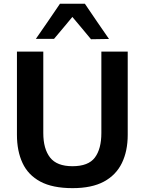

<svg xmlns="http://www.w3.org/2000/svg" viewBox="-20 -987 769 1020"><path d="M365.5 12.5Q259.5 12.5 194.5 -22.2Q129.5 -57 99.8 -120.8Q70 -184.5 70 -271V-713H210V-280Q210 -196.5 246 -150.2Q282 -104 365 -104Q449.5 -104 484 -150Q518.5 -196 518.5 -280.5V-713H658.5V-270.5Q658.5 -184.5 627.5 -120.8Q596.5 -57 532 -22.2Q467.5 12.5 365.5 12.5ZM463.5 -778.5Q439 -808 414.5 -837.5Q389.5 -867 364.5 -897Q340 -867.5 315.8 -838.5Q291.5 -809.5 267 -780.5H170.5Q202.5 -826.5 234.5 -873Q266 -919.5 298.5 -967H431Q463 -919.5 495 -872.8Q527 -826 559 -780Z"/></svg>

Font: Heraclito SemiBold
Style: Regular
Weight: 600
Designer: Kostas Bartsokas (font) & Cristiano Sobral (main changes)
Foundry: Kostas Bartsokas (font) & Cristiano Sobral (main changes)
Version: Version 1.00;July 8, 2020;FontCreator 13.0.0.2655 64-bit